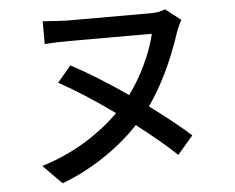

<svg xmlns="http://www.w3.org/2000/svg" viewBox="-52 -751 1060 866"><g transform="rotate(-5 478.0 -318.0)"><path d="M798.8 -111.8 728 -29.3Q666.5 -88.9 548.8 -180.2Q476.1 -103 384.3 -43Q292.5 17.1 197.3 52.7L112.8 -33.2Q216.3 -64.9 306.2 -118.9Q396 -172.9 464.8 -241.7Q330.6 -338.4 216.8 -400.9L277.8 -474.1Q384.3 -418.5 530.8 -317.9Q575.7 -378.9 608.9 -450Q642.1 -521 656.7 -584H283.2Q227.1 -584 171.4 -580.1V-683.1Q261.7 -676.8 283.2 -676.8H663.1Q696.8 -676.8 725.1 -689L794.9 -634.8Q776.9 -602.1 769 -577.1Q707.5 -390.6 615.2 -258.8Q730.5 -173.3 798.8 -111.8Z"/></g></svg>

Font: Karasuma Gothic
Style: Regular
Weight: 500
Designer: Rasmus Andersson / Ryoko Nishizuka
Foundry: Genbu
Version: Version 1.00